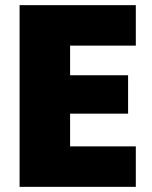

<svg xmlns="http://www.w3.org/2000/svg" viewBox="-20 -725 588 745"><path d="M507 -548H252V-433H477V-284H252V-157H507V0H56V-705H507Z"/></svg>

Font: Parkinsans ExtraBold
Style: Regular
Weight: 800
Designer: Red Stone, Indian Type Foundry
Foundry: Indian Type Foundry
Version: Version 1.000